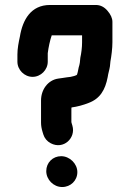

<svg xmlns="http://www.w3.org/2000/svg" viewBox="-20 -722 522 772"><path d="M166 -34C166 0 195 30 230 30C264 30 291 4 291 -30C291 -64 260 -94 226 -94C192 -94 166 -68 166 -34ZM172 -474V-508C175 -532 181 -560 188 -580H310V-552C310 -531 307 -508 303 -490L301 -470L299 -460C295 -449 294 -434 290 -423C290 -418 268 -414 264 -413L248 -411C240 -410 224 -407 214 -406C173 -400 145 -362 145 -318V-229C145 -217 147 -205 151 -192L154 -182C159 -166 169 -154 184 -146C235 -119 286 -167 271 -217L268 -227C268 -228 268 -229 267 -230V-275C267 -285 267 -290 268 -290C291 -293 316 -300 336 -308C382 -325 403 -360 413 -412C415 -427 420 -441 422 -455L424 -475C428 -496 432 -528 432 -552V-634C432 -649 425 -664 412 -679C399 -694 384 -702 365 -702H181C104 -702 71 -642 60 -575C55 -552 50 -527 50 -503V-474C50 -441 78 -413 111 -413C144 -413 172 -441 172 -474Z"/></svg>

Font: Electronic
Style: Ti
Weight: 900
Version: Version 1.011